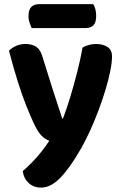

<svg xmlns="http://www.w3.org/2000/svg" viewBox="-20 -698 576 908"><path d="M137.8 -119Q122.4 -152.5 103.7 -199.4Q85 -246.3 64.8 -310Q44.6 -373.7 22.4 -458.1Q34.7 -471.2 55.3 -480.6Q76 -490 100.4 -490Q131 -490 151.2 -476.8Q171.3 -463.6 181.3 -428.2Q203.7 -354.8 226.8 -282.9Q250 -210.9 274 -137.8H278Q295.2 -182.9 312.5 -239.8Q329.8 -296.7 345.1 -357.2Q360.4 -417.7 370.6 -473.6Q385.2 -481.2 400.9 -485.6Q416.6 -490 434.2 -490Q464.9 -490 487.3 -476.6Q509.7 -463.1 509.7 -430.9Q509.7 -402.8 501.5 -361.8Q493.2 -320.9 478.9 -273.3Q464.5 -225.7 445.9 -176.3Q427.3 -126.9 406.5 -81Q385.6 -35.1 364.7 1.8Q311.1 96 265.5 142.6Q219.9 189.2 175 189.2Q139 189.2 115.5 167.4Q92 145.5 87.5 111.2Q108.7 93 131.7 69.5Q154.6 46 175.9 19.3Q197.2 -7.3 213.2 -32.7Q196.2 -37.7 177.9 -54.9Q159.6 -72 137.8 -119ZM386.1 -565.4H129.5Q125.5 -575.2 120.1 -589.7Q114.7 -604.2 114.7 -620.2Q114.7 -652.4 128.2 -665.4Q141.8 -678.3 164.2 -678.3H420.3Q427.3 -669.3 431.1 -654.3Q434.8 -639.4 434.8 -623.5Q434.8 -591.3 421.8 -578.4Q408.7 -565.4 386.1 -565.4Z"/></svg>

Font: Baloo Paaji 2
Style: Regular
Weight: 400
Designer: Shuchita Grover, Noopur Datye and Ek Type
Foundry: Ek Type
Version: Version 1.700